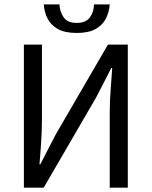

<svg xmlns="http://www.w3.org/2000/svg" viewBox="-20 -861 696 881"><path d="M89.6 0V-656.3H172.5V-316.6Q172.5 -265.1 169 -210.8Q165.6 -156.6 161.1 -107.3H165.1L235 -242.7L475.3 -656.3H566.4V0H483.5V-343.2Q483.5 -395.7 487.7 -447.8Q492 -499.9 494.8 -549H490.8L421 -413.6L180.6 0ZM332.1 -709.8Q276.5 -709.8 244.2 -728.6Q211.9 -747.3 197.3 -777.6Q182.8 -807.8 180.8 -840.9H252.7Q254.7 -806 272.5 -780.9Q290.2 -755.9 332.1 -755.9Q374 -755.9 392.2 -780.9Q410.5 -806 411.5 -840.9H483.4Q481.4 -807.8 466.9 -777.6Q452.3 -747.3 420 -728.6Q387.7 -709.8 332.1 -709.8Z"/></svg>

Font: Source Sans 3 VF
Style: Regular
Weight: 200
Designer: Paul D. Hunt
Foundry: Adobe
Version: Version 3.046;hotconv 1.0.118;makeotfexe 2.5.65603